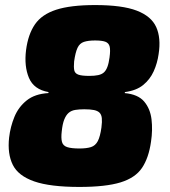

<svg xmlns="http://www.w3.org/2000/svg" viewBox="-20 -724 674 759"><path d="M356 -704Q463 -704 520.5 -682Q578 -660 597.5 -617Q617 -574 607 -510Q602 -474 587.5 -442Q573 -410 546 -388Q519 -366 474 -360L473 -356Q526 -351 550 -322.5Q574 -294 579 -252Q584 -210 577 -164Q568 -100 541.5 -60.5Q515 -21 456.5 -3Q398 15 294 15Q178 15 115 -7Q52 -29 30.5 -72.5Q9 -116 16 -180Q21 -223 37 -262Q53 -301 85.5 -327Q118 -353 171 -356L172 -360Q114 -370 94.5 -416Q75 -462 83 -526Q91 -588 118 -627.5Q145 -667 202 -685.5Q259 -704 356 -704ZM313 -292Q293 -292 277.5 -289.5Q262 -287 251.5 -278Q241 -269 234 -251.5Q227 -234 224 -204Q221 -178 225 -163Q229 -148 245.5 -142.5Q262 -137 294 -137Q322 -137 339.5 -142.5Q357 -148 366.5 -166Q376 -184 381 -220Q384 -243 382.5 -257Q381 -271 373.5 -278.5Q366 -286 351.5 -289Q337 -292 313 -292ZM356 -564Q329 -564 312 -558.5Q295 -553 286.5 -535Q278 -517 273 -481Q271 -459 273.5 -446.5Q276 -434 289.5 -429Q303 -424 333 -424Q354 -424 368 -427Q382 -430 390.5 -437.5Q399 -445 404.5 -459.5Q410 -474 413 -497Q417 -526 413.5 -540Q410 -554 396.5 -559Q383 -564 356 -564Z"/></svg>

Font: Exo 2 Black
Style: Italic
Weight: 900
Italic angle: -8°
Designer: Natanael Gama
Foundry: Natanael Gama
Version: Version 2.010